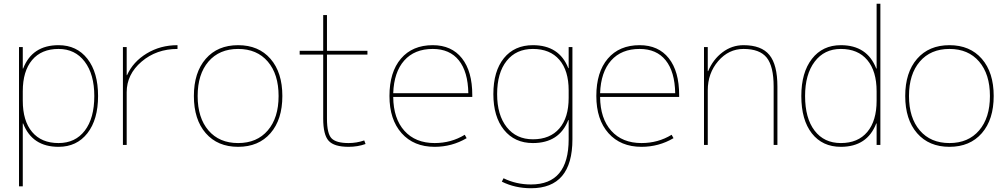

<svg xmlns="http://www.w3.org/2000/svg" viewBox="-20 -770 5345 1020"><path d="M291 10Q151 10 103 -114H101V220H81V-520H101V-406H103Q151 -530 291 -530Q388 -530 444.5 -457.5Q501 -385 501 -260Q501 -135 444.5 -62.5Q388 10 291 10ZM481 -260Q481 -375 430 -442.5Q379 -510 291 -510Q200 -510 150.5 -451Q101 -392 101 -285V-235Q101 -128 150.5 -69Q200 -10 291 -10Q380 -10 430.5 -76Q481 -142 481 -260Z M653 -371H655Q687 -442 759.5 -486Q832 -530 923 -530V-510Q811 -510 732 -442.5Q653 -375 653 -280V0H633V-520H653Z M1073 -62.5Q1010 -135 1010 -260Q1010 -385 1073 -457.5Q1136 -530 1245 -530Q1354 -530 1417 -457.5Q1480 -385 1480 -260Q1480 -135 1417 -62.5Q1354 10 1245 10Q1136 10 1073 -62.5ZM1087.5 -77Q1145 -10 1245 -10Q1345 -10 1402.5 -77Q1460 -144 1460 -260Q1460 -376 1402.5 -443Q1345 -510 1245 -510Q1145 -510 1087.5 -443Q1030 -376 1030 -260Q1030 -144 1087.5 -77Z M1915 -24 1922 -5Q1880 10 1832 10Q1755 10 1726 -22Q1697 -54 1697 -140V-480H1572V-500H1697V-690H1717V-500H1932V-480H1717V-140Q1717 -60 1741.5 -35Q1766 -10 1832 -10Q1875 -10 1915 -24Z M2069 -275H2468Q2466 -389 2417.5 -449.5Q2369 -510 2279 -510Q2182 -510 2127.5 -448.5Q2073 -387 2069 -275ZM2069 -255Q2070 -140 2128.5 -75Q2187 -10 2289 -10Q2377 -10 2449 -54L2459 -36Q2381 10 2289 10Q2178 10 2113.5 -62.5Q2049 -135 2049 -260Q2049 -387 2110 -458.5Q2171 -530 2279 -530Q2379 -530 2434 -460.5Q2489 -391 2489 -265V-255Z M2621 -270Q2621 -159 2672 -94.5Q2723 -30 2811 -30Q2902 -30 2951.5 -87.5Q3001 -145 3001 -250V-290Q3001 -395 2951.5 -452.5Q2902 -510 2811 -510Q2722 -510 2671.5 -446.5Q2621 -383 2621 -270ZM2601 -270Q2601 -392 2657 -461Q2713 -530 2811 -530Q2951 -530 2999 -408H3001V-520H3021V-30Q3021 230 2801 230Q2716 230 2646 195L2655 177Q2722 210 2801 210Q3001 210 3001 -30V-132H2999Q2951 -10 2811 -10Q2714 -10 2657.5 -80Q2601 -150 2601 -270Z M3168 -275H3567Q3565 -389 3516.5 -449.5Q3468 -510 3378 -510Q3281 -510 3226.5 -448.5Q3172 -387 3168 -275ZM3168 -255Q3169 -140 3227.5 -75Q3286 -10 3388 -10Q3476 -10 3548 -54L3558 -36Q3480 10 3388 10Q3277 10 3212.5 -62.5Q3148 -135 3148 -260Q3148 -387 3209 -458.5Q3270 -530 3378 -530Q3478 -530 3533 -460.5Q3588 -391 3588 -265V-255Z M3740 -392H3742Q3768 -454 3818 -492Q3868 -530 3930 -530Q4025 -530 4067.5 -478Q4110 -426 4110 -310V0H4090V-310Q4090 -418 4053 -464Q4016 -510 3930 -510Q3851 -510 3795.5 -445.5Q3740 -381 3740 -290V0H3720V-520H3740Z M4447 -10Q4538 -10 4587.5 -69Q4637 -128 4637 -235V-285Q4637 -392 4587.5 -451Q4538 -510 4447 -510Q4359 -510 4308 -442.5Q4257 -375 4257 -260Q4257 -142 4307.5 -76Q4358 -10 4447 -10ZM4237 -260Q4237 -385 4293.5 -457.5Q4350 -530 4447 -530Q4587 -530 4635 -406H4637V-750H4657V0H4637V-114H4635Q4587 10 4447 10Q4349 10 4293 -61.5Q4237 -133 4237 -260Z M4852 -62.5Q4789 -135 4789 -260Q4789 -385 4852 -457.5Q4915 -530 5024 -530Q5133 -530 5196 -457.5Q5259 -385 5259 -260Q5259 -135 5196 -62.5Q5133 10 5024 10Q4915 10 4852 -62.5ZM4866.5 -77Q4924 -10 5024 -10Q5124 -10 5181.5 -77Q5239 -144 5239 -260Q5239 -376 5181.5 -443Q5124 -510 5024 -510Q4924 -510 4866.5 -443Q4809 -376 4809 -260Q4809 -144 4866.5 -77Z"/></svg>

Font: M PLUS 1p Thin
Style: Regular
Weight: 250
Version: Version 1.062